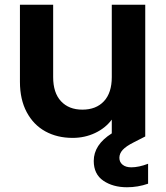

<svg xmlns="http://www.w3.org/2000/svg" viewBox="-20 -574 701 809"><path d="M533 131Q565 131 604 116V200Q561 215 515 215Q456 215 415.5 187.5Q375 160 375 104Q375 36 451 -12V-70Q424 -34 380.5 -13.5Q337 7 286 7Q221 7 171 -20.5Q121 -48 92.5 -101.5Q64 -155 64 -229V-554H204V-249Q204 -183 237 -147.5Q270 -112 327 -112Q385 -112 418 -147.5Q451 -183 451 -249V-554H592V1L545 25Q511 42 497 57.5Q483 73 483 91Q483 109 496.5 120Q510 131 533 131Z"/></svg>

Font: Fz Poppins SemBd
Style: Regular
Weight: 600
Designer: Ninad Kale (Devanagari), Jonny Pinhorn (Latin)
Foundry: Indian Type Foundry
Version: Vit hóa bi Vntype.Com & FontZin.Com